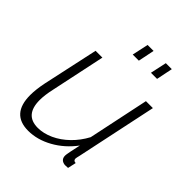

<svg xmlns="http://www.w3.org/2000/svg" viewBox="-207 -847 976 976"><g transform="rotate(45 281.0 -359.0)"><path d="M162 10Q41 10 41 -126Q41 -166 52 -220L117 -520H166L104 -227Q93 -178 93 -142Q93 -35 186 -35Q227 -35 269.5 -54.5Q312 -74 348.5 -109.5Q385 -145 410 -192L479 -520H529L437 -85Q435 -77 433.5 -70Q432 -63 432 -61Q432 -45 449 -45L439 0Q425 1 417 1Q384 -3 384 -34Q384 -38 385 -44.5Q386 -51 389.5 -69Q393 -87 401 -123Q355 -61 291 -25.5Q227 10 162 10ZM264 -640 283 -728H326L308 -640ZM395 -640 414 -728H457L439 -640Z"/></g></svg>

Font: Raleway Light
Style: Italic
Weight: 300
Italic angle: -12°
Designer: Matt McInerney, Pablo Impallari, Rodrigo Fuenzalida
Foundry: Matt McInerney, Pablo Impallari, Rodrigo Fuenzalida
Version: Version 4.026